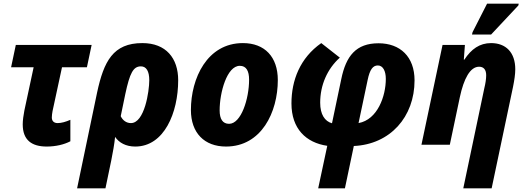

<svg xmlns="http://www.w3.org/2000/svg" viewBox="-20 -796 2893 1056"><path d="M237 10C286 10 333 -1 367 -19V-137C342 -126 318 -119 297 -119C278 -119 265 -129 265 -150C265 -161 267 -173 269 -185L321 -426H458L484 -549H67L41 -426H165L114 -188C109 -162 105 -134 105 -112C105 -25 155 10 237 10Z M514 -287 404 240H560L592 86C601 41 609 -3 613 -43C635 -11 672 10 724 10C883 10 960 -176 960 -355C960 -476 893 -559 763 -559C602 -559 551 -459 514 -287ZM700 -119C675 -119 655 -134 644 -157L669 -278C694 -395 713 -431 755 -431C785 -431 801 -404 801 -355C801 -294 775 -119 700 -119Z M1223 10C1418 10 1508 -179 1508 -356C1508 -483 1436 -559 1316 -559C1119 -559 1030 -365 1030 -191C1030 -65 1104 10 1223 10ZM1240 -115C1205 -115 1188 -141 1188 -189C1188 -287 1228 -434 1299 -434C1335 -434 1350 -405 1350 -358C1350 -252 1306 -115 1240 -115Z M1730 240H1877L1926 7C2126 -2 2260 -153 2260 -354C2260 -484 2181 -558 2062 -558C1938 -558 1883 -488 1857 -361L1806 -118C1766 -129 1741 -167 1741 -231C1741 -328 1780 -417 1849 -479L1747 -559C1630 -477 1583 -354 1583 -227C1583 -88 1663 -11 1780 6ZM1952 -119 2002 -356C2014 -414 2031 -436 2058 -436C2086 -436 2102 -406 2102 -362C2102 -268 2057 -138 1952 -119Z M2576 -606H2681L2831 -766L2833 -776H2659L2579 -619ZM2644 -312 2528 240H2684L2802 -320C2809 -355 2814 -388 2814 -415C2814 -508 2762 -559 2681 -559C2618 -559 2572 -526 2534 -468H2531L2537 -549H2414L2298 0H2454L2509 -261C2531 -364 2566 -429 2615 -429C2640 -429 2654 -413 2654 -382C2654 -362 2650 -336 2644 -312Z"/></svg>

Font: Noto Sans SemiCondensed ExtraBold
Style: Italic
Weight: 800
Width: 4
Italic angle: -12°
Designer: Monotype Design Team
Foundry: Monotype Imaging Inc.
Version: Version 2.013